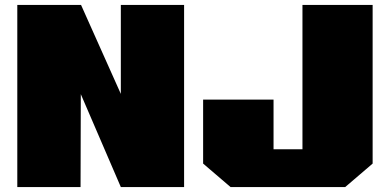

<svg xmlns="http://www.w3.org/2000/svg" viewBox="-20 -757 1578 777"><path d="M913 0 802 -95V-354H1087V-153H1204V-737H1488V-95L1377 0ZM50 0V-737H308L469 -377V-737H725V0H469L307 -376L306 0Z"/></svg>

Font: Tomorrow ExtraBold
Style: Regular
Weight: 800
Designer: Tony de Marco, Monica Rizzolli
Foundry: Just in Type
Version: Version 2.002